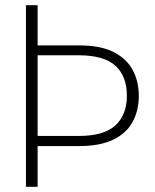

<svg xmlns="http://www.w3.org/2000/svg" viewBox="-20 -720 596 740"><path d="M80 0V-700H125V-545H285Q367 -545 417.5 -519.5Q468 -494 491.5 -450Q515 -406 515 -350Q515 -294 491 -250Q467 -206 416 -181.5Q365 -157 285 -157H125V0ZM125 -196H283Q381 -196 425 -237Q469 -278 469 -351Q469 -426 425 -466.5Q381 -507 282 -507H125Z"/></svg>

Font: DM Sans 10pt ExtraLight
Style: Regular
Weight: 250
Version: Version 4.004;gftools[0.9.30]